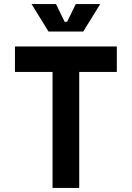

<svg xmlns="http://www.w3.org/2000/svg" viewBox="-20 -930 652 950"><path d="M240 0V-574H54V-700H558V-574H372V0ZM220 -774 136 -910H257L300 -822H312L355 -910H476L392 -774Z"/></svg>

Font: Space Mono
Style: Bold
Weight: 700
Monospace: yes
Designer: Colophon Foundry + Benjamin Critton
Foundry: Colophon Foundry & Benjamin Critton
Version: Version 1.003; ttfautohint (v1.8.4.7-5d5b)